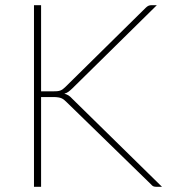

<svg xmlns="http://www.w3.org/2000/svg" viewBox="-20 -723 660 743"><path d="M139 -369.5H184Q193.5 -369.5 200.2 -370Q207 -370.5 212.8 -372.5Q218.5 -374.5 223.2 -378Q228 -381.5 233.5 -387L543.5 -692.5Q549.5 -698.5 554.8 -700.8Q560 -703 567 -703H587L259.5 -380.5Q250.5 -372 244.2 -367.5Q238 -363 229 -360.5Q238.5 -358 245.5 -353.5Q252.5 -349 260 -340.5L607 0H587Q577.5 0 573 -2.2Q568.5 -4.5 564.5 -9.5L238.5 -327Q233 -332.5 228.5 -336.2Q224 -340 218.5 -342.5Q213 -345 205.2 -346.2Q197.5 -347.5 185.5 -347.5H139V0H111.5V-703H139Z"/></svg>

Font: Lato ExtraLight
Style: Regular
Weight: 275
Designer: Lukasz Dziedzic with Adam Twardoch and Botio Nikoltchev
Foundry: tyPoland Lukasz Dziedzic
Version: Version 2.015; 2015-08-06; http://www.latofonts.com/